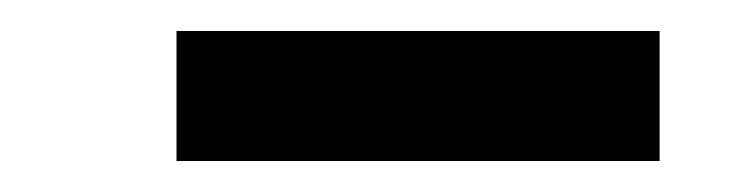

<svg xmlns="http://www.w3.org/2000/svg" viewBox="-20 -743 485 124"><path d="M94 -639V-723H406V-639Z"/></svg>

Font: Lexend Mega Medium
Style: Regular
Weight: 500
Version: Version 1.007